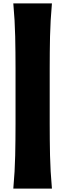

<svg xmlns="http://www.w3.org/2000/svg" viewBox="-20 -930 387 1141"><path d="M59.1 190.9Q68.4 87.4 70.3 -6.1Q72.3 -99.6 72.3 -194.3V-524.9Q72.3 -619.6 70.3 -712.9Q68.4 -806.2 59.1 -909.7H288.6Q279.3 -806.2 277.3 -712.9Q275.4 -619.6 275.4 -524.9V-194.3Q275.4 -99.6 277.3 -6.1Q279.3 87.4 288.6 190.9Z"/></svg>

Font: Pinar DS1 Black
Style: Regular
Weight: 900
Designer: Amin Abedi
Version: Version 3.000